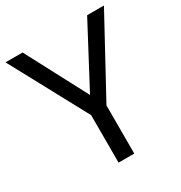

<svg xmlns="http://www.w3.org/2000/svg" viewBox="-168 -835 902 956"><g transform="rotate(-30 283.0 -357.0)"><path d="M283.2 -362.8 469.2 -713.9H565.9L328.1 -276.9V0H237.8V-272.9L0 -713.9H98.1Z"/></g></svg>

Font: NotoSans
Style: Regular
Weight: 400
Designer: Monotype Design team
Foundry: Monotype Imaging Inc.
Version: Version 1.04; ttfautohint (v1.4.1)